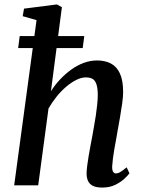

<svg xmlns="http://www.w3.org/2000/svg" viewBox="-20 -837 648 867"><path d="M442 10Q415 10 399.2 2Q383.5 -6 377 -21Q370.5 -36 371 -57Q371.5 -71 374 -90.5Q376.5 -110 380.2 -132Q384 -154 388.2 -176.8Q392.5 -199.5 396.5 -220.5Q400 -242 404.5 -266.2Q409 -290.5 412.8 -315.8Q416.5 -341 419 -365.2Q421.5 -389.5 421.5 -410.5Q421 -441 415.2 -457.5Q409.5 -474 397.8 -480.8Q386 -487.5 367.5 -487.5Q347.5 -487.5 324.8 -476.2Q302 -465 279 -445.5Q256 -426 235.5 -400.5Q215 -375 199 -347L152.5 0H44L145 -746L82.5 -764L88.5 -798L237 -817L259.5 -804.5L210 -425Q228 -453.5 251.5 -478.5Q275 -503.5 301.8 -522.8Q328.5 -542 358 -553Q387.5 -564 418.5 -564Q454.5 -564 480.8 -550.2Q507 -536.5 521.5 -505.2Q536 -474 536 -421Q536 -401 531.8 -370.2Q527.5 -339.5 521.8 -306.5Q516 -273.5 511 -246Q508 -227 504 -205.8Q500 -184.5 496.2 -163Q492.5 -141.5 490 -121.8Q487.5 -102 486.5 -86Q486 -69 490.8 -61.5Q495.5 -54 503 -54Q513 -54 523.8 -60.5Q534.5 -67 552 -81.5L564.5 -54.5Q560 -47.5 543.8 -31.8Q527.5 -16 501.8 -3Q476 10 442 10ZM69 -674H360.5L353.5 -620H62Z"/></svg>

Font: Merriweather 28pt Medium
Style: Italic
Weight: 500
Italic angle: -7.8°
Version: Version 2.101